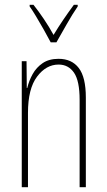

<svg xmlns="http://www.w3.org/2000/svg" viewBox="-20 -783 448 803"><path d="M225 -537Q280 -537 309.5 -498.5Q339 -460 339 -375V0H313V-365Q313 -445 289.5 -479Q266 -513 225 -513Q173 -513 135 -462.5Q97 -412 97 -311V0H71V-527H91L92 -415H94Q101 -445 116.5 -473Q132 -501 158.5 -519Q185 -537 225 -537ZM192 -606Q179 -631 162.5 -660Q146 -689 130.5 -715Q115 -741 104 -756V-763H120Q140 -738 163 -704Q186 -670 204 -637Q224 -670 244 -699.5Q264 -729 289 -763H305V-756Q283 -724 259.5 -682.5Q236 -641 216 -606Z"/></svg>

Font: Noto Sans Hebrew ExtraCondensed Thin
Style: Regular
Weight: 100
Width: 2
Designer: Monotype Design Team
Foundry: Monotype Imaging Inc.
Version: Version 2.004; ttfautohint (v1.8.4.7-5d5b)